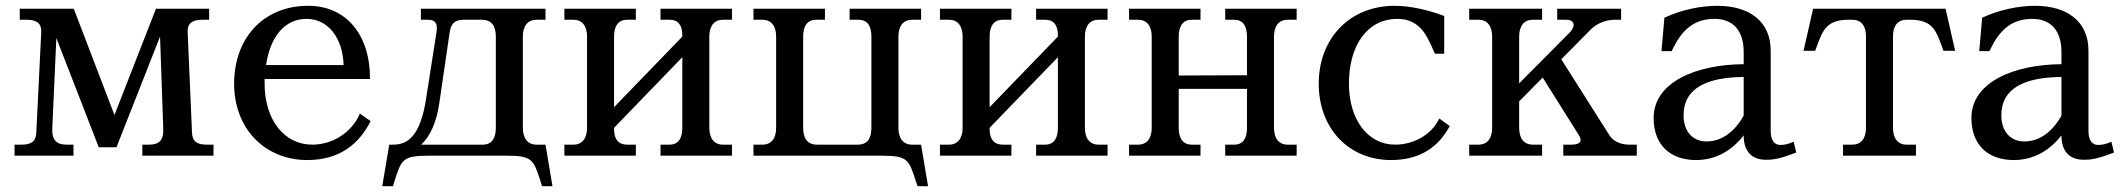

<svg xmlns="http://www.w3.org/2000/svg" viewBox="-20 -536 7310 661"><path d="M320 -29H381L531 -410L542 -94C544 -54 529 -38 493 -38H470V0H715V-38H691C656 -38 642 -51 641 -80L626 -426C625 -455 641 -468 676 -468H700V-506H517L374 -140L234 -506H48V-468H72C107 -468 123 -455 122 -426L105 -80C104 -51 90 -38 54 -38H30V0H233V-38H209C174 -38 158 -55 160 -94L174 -405Z M786 -248C786 -92 893 15 1038 15C1147 15 1215 -38 1256 -119L1219 -145C1189 -75 1120 -38 1055 -38C958 -38 891 -124 891 -248V-264H1254C1254 -418 1171 -516 1041 -516C886 -516 786 -404 786 -248ZM896 -312C910 -409 960 -471 1035 -471C1110 -471 1160 -405 1163 -312Z M1429 -506V-468H1454C1479 -468 1487 -455 1483 -427L1447 -197C1427 -64 1381 -38 1334 -38H1320L1296 105H1333L1338 88C1362 13 1366 0 1456 0H1723C1813 0 1816 13 1841 88L1846 105H1882L1858 -38H1827C1797 -38 1780 -59 1780 -96V-410C1780 -447 1797 -468 1827 -468H1858V-506ZM1430 -38C1460 -66 1483 -113 1493 -185L1528 -424C1532 -453 1544 -468 1576 -468H1639C1672 -468 1687 -447 1687 -410V-96C1687 -59 1672 -38 1642 -38Z M2094 -91V-96L2329 -339V-96C2329 -59 2315 -38 2285 -38H2254V0H2500V-38H2469C2439 -38 2422 -59 2422 -96V-410C2422 -447 2439 -468 2469 -468H2500V-506H2254V-468H2285C2315 -468 2329 -449 2329 -415V-410L2094 -167V-410C2094 -447 2109 -468 2139 -468H2169V-506H1923V-468H1954C1984 -468 2001 -447 2001 -410V-96C2001 -59 1984 -38 1954 -38H1923V0H2169V-38H2139C2109 -38 2094 -57 2094 -91Z M2745 -96V-410C2745 -447 2760 -468 2790 -468H2820V-506H2574V-468H2605C2635 -468 2652 -447 2652 -410V-96C2652 -59 2635 -38 2605 -38H2574V0H3015C3105 0 3109 13 3133 88L3139 105H3175L3151 -38H3120C3090 -38 3073 -59 3073 -96V-410C3073 -447 3090 -468 3120 -468H3151V-506H2905V-468H2936C2966 -468 2980 -447 2980 -410V-96C2980 -59 2966 -38 2933 -38H2793C2760 -38 2745 -59 2745 -96Z M3387 -91V-96L3622 -339V-96C3622 -59 3608 -38 3578 -38H3547V0H3793V-38H3762C3732 -38 3715 -59 3715 -96V-410C3715 -447 3732 -468 3762 -468H3793V-506H3547V-468H3578C3608 -468 3622 -449 3622 -415V-410L3387 -167V-410C3387 -447 3402 -468 3432 -468H3462V-506H3216V-468H3247C3277 -468 3294 -447 3294 -410V-96C3294 -59 3277 -38 3247 -38H3216V0H3462V-38H3432C3402 -38 3387 -57 3387 -91Z M4038 -96V-230H4273V-96C4273 -59 4259 -38 4229 -38H4198V0H4444V-38H4413C4383 -38 4366 -59 4366 -96V-410C4366 -447 4383 -468 4413 -468H4444V-506H4198V-468H4229C4259 -468 4273 -447 4273 -410V-277L4038 -276V-410C4038 -447 4053 -468 4083 -468H4113V-506H3867V-468H3898C3928 -468 3945 -447 3945 -410V-96C3945 -59 3928 -38 3898 -38H3867V0H4113V-38H4083C4053 -38 4038 -59 4038 -96Z M4920 -351H4952V-481C4896 -502 4835 -516 4781 -516C4627 -516 4520 -404 4520 -248C4520 -92 4625 15 4769 15C4870 15 4933 -31 4971 -102L4935 -128C4907 -69 4843 -38 4783 -38C4689 -38 4624 -124 4624 -248C4624 -381 4688 -471 4791 -471C4837 -471 4872 -449 4895 -404C4902 -391 4909 -377 4920 -351Z M5521 -70 5355 -332 5458 -436C5479 -456 5509 -468 5540 -468H5561V-506H5341V-468H5373C5399 -468 5407 -447 5384 -424L5210 -249V-410C5210 -447 5227 -468 5257 -468H5289V-506H5038V-468H5070C5100 -468 5117 -447 5117 -410V-96C5117 -59 5100 -38 5070 -38H5038V0H5289V-38H5257C5227 -38 5210 -59 5210 -96V-187L5291 -269L5416 -70C5429 -50 5420 -38 5390 -38H5362V0H5615V-38H5589C5559 -38 5534 -50 5521 -70Z M5892 -516C5834 -516 5768 -502 5710 -475L5700 -360H5735C5767 -428 5807 -471 5883 -471C5945 -471 5983 -432 5983 -357V-315C5819 -314 5673 -253 5673 -130C5673 -37 5730 15 5819 15C5886 15 5942 -17 5983 -70V-69C5983 -19 6007 14 6060 14C6086 14 6107 11 6164 -11L6155 -48C6134 -39 6122 -37 6109 -37C6088 -37 6076 -54 6076 -85V-361C6076 -463 6002 -516 5892 -516ZM5776 -139C5776 -233 5857 -270 5983 -271V-138C5952 -82 5907 -49 5855 -49C5808 -49 5776 -83 5776 -139Z M6678 -506H6222L6189 -361H6229L6235 -377C6255 -431 6268 -468 6344 -468H6357C6387 -468 6404 -448 6404 -411V-96C6404 -59 6387 -38 6357 -38H6325V0H6576V-38H6544C6514 -38 6497 -59 6497 -96V-411C6497 -448 6514 -468 6544 -468H6556C6633 -468 6645 -431 6665 -377L6671 -361H6711Z M6986 -516C6928 -516 6862 -502 6804 -475L6794 -360H6829C6861 -428 6901 -471 6977 -471C7039 -471 7077 -432 7077 -357V-315C6913 -314 6767 -253 6767 -130C6767 -37 6824 15 6913 15C6980 15 7036 -17 7077 -70V-69C7077 -19 7101 14 7154 14C7180 14 7201 11 7258 -11L7249 -48C7228 -39 7216 -37 7203 -37C7182 -37 7170 -54 7170 -85V-361C7170 -463 7096 -516 6986 -516ZM6870 -139C6870 -233 6951 -270 7077 -271V-138C7046 -82 7001 -49 6949 -49C6902 -49 6870 -83 6870 -139Z"/></svg>

Font: LT Superior Serif Medium
Style: Regular
Weight: 500
Designer: Daniel Lyons
Foundry: LyonsType
Version: Version 2.120;FEAKit 1.0